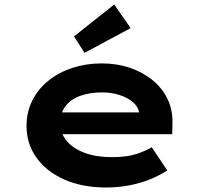

<svg xmlns="http://www.w3.org/2000/svg" viewBox="-20 -824 902 854"><path d="M452 10Q346 10 266 -25.5Q186 -61 142 -123Q98 -185 98 -263Q98 -327 124.5 -378.5Q151 -430 197 -466.5Q243 -503 303.5 -522.5Q364 -542 432 -542Q500 -542 557.5 -522.5Q615 -503 658.5 -467.5Q702 -432 725.5 -383Q749 -334 747 -274L746 -227H211L188 -324H616L599 -302V-322Q595 -349 572 -369Q549 -389 513 -401Q477 -413 434 -413Q383 -413 340.5 -399Q298 -385 273 -354Q248 -323 248 -275Q248 -232 276 -198Q304 -164 355.5 -144.5Q407 -125 477 -125Q545 -125 588 -139.5Q631 -154 655 -169L724 -66Q689 -43 645 -25.5Q601 -8 552 1Q503 10 452 10ZM356 -589 309 -662 488 -804 561 -699Z"/></svg>

Font: Lexend Tera
Style: Bold
Weight: 700
Designer: Bonnie Shaver-Troup, Thomas Jockin
Foundry: Lexend
Version: Version 1.007